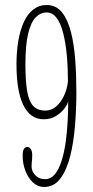

<svg xmlns="http://www.w3.org/2000/svg" viewBox="-20 -731 368 763"><path d="M165.5 -711Q203 -711 226.2 -682Q249.5 -653 262 -603.5Q274.5 -554 279 -492.2Q283.5 -430.5 283.5 -364.5Q283.5 -299.5 278.2 -233.2Q273 -167 259.2 -111.5Q245.5 -56 220.2 -22Q195 12 155.5 12Q130 12 110.8 -6Q91.5 -24 80.8 -52.5Q70 -81 70 -112.5Q70 -133 75.8 -140Q81.5 -147 89 -147Q96.5 -147 102.2 -138.8Q108 -130.5 108 -114.5Q108 -103 107.5 -97Q107 -91 106.2 -85.5Q105.5 -80 105.5 -70Q105.5 -57.5 112 -45.8Q118.5 -34 130.5 -26.5Q142.5 -19 159 -19Q182 -19 198 -38.5Q214 -58 224.5 -91Q235 -124 240.8 -164.8Q246.5 -205.5 248.8 -248Q251 -290.5 251 -329Q249 -317 236.2 -300Q223.5 -283 202.5 -270Q181.5 -257 153.5 -257Q126 -257 105.8 -271.8Q85.5 -286.5 72 -314.8Q58.5 -343 52 -383.5Q45.5 -424 45.5 -475.5Q45.5 -525.5 52.8 -568.5Q60 -611.5 74.8 -643.5Q89.5 -675.5 112.2 -693.2Q135 -711 165.5 -711ZM165.5 -681.5Q141 -681.5 122 -662.2Q103 -643 92 -598Q81 -553 81 -475.5Q81 -410 87.8 -369.5Q94.5 -329 111.8 -310.2Q129 -291.5 160 -291.5Q184.5 -291.5 203.5 -308.2Q222.5 -325 234.8 -351.5Q247 -378 250 -408Q250 -462 245.5 -511.2Q241 -560.5 231.2 -599Q221.5 -637.5 205.2 -659.5Q189 -681.5 165.5 -681.5Z"/></svg>

Font: Imbue Thin 10pt Thin
Style: Regular
Weight: 250
Version: Version 1.102